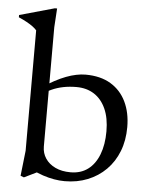

<svg xmlns="http://www.w3.org/2000/svg" viewBox="-56 -757 638 810"><g transform="rotate(5 263.0 -351.5)"><path d="M103 -28.5 156.5 -30.5 75.5 9 61 3.5 73 -103.5V-613.5Q66.5 -621 55.8 -629Q45 -637 30 -645.2Q15 -653.5 -4.5 -662V-671.5L143.5 -713H153L148 -633V-128Q148 -100 162.8 -77.8Q177.5 -55.5 204.8 -42.5Q232 -29.5 269.5 -29.5Q312.5 -29.5 342.8 -52Q373 -74.5 389.2 -116.2Q405.5 -158 405.5 -214.5Q405.5 -271 387.8 -310.2Q370 -349.5 338.2 -369.8Q306.5 -390 263.5 -390Q234 -390 207.8 -384.8Q181.5 -379.5 158.8 -369.2Q136 -359 116 -342.5L115 -375Q143 -393.5 167.8 -406.8Q192.5 -420 214.8 -428.5Q237 -437 257.8 -441.2Q278.5 -445.5 297 -445.5Q360.5 -445.5 403.8 -419.5Q447 -393.5 469.2 -347.2Q491.5 -301 491.5 -240Q491.5 -183.5 473.5 -137.5Q455.5 -91.5 422.5 -58.5Q389.5 -25.5 345.2 -7.8Q301 10 248 10Q226 10 203 6Q180 2 155.2 -6.2Q130.5 -14.5 103 -28.5Z"/></g></svg>

Font: Newsreader 24pt
Style: Regular
Weight: 400
Designer: Hugues Gentile
Foundry: Production Type
Version: Version 1.003